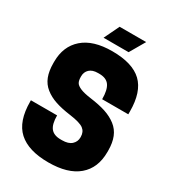

<svg xmlns="http://www.w3.org/2000/svg" viewBox="-225 -1073 1091 1209"><g transform="rotate(30 320.0 -468.0)"><path d="M291 -313Q224.6 -321.8 179 -337.2Q133.3 -352.5 99.9 -379.2Q66.4 -405.8 50.8 -446Q35.2 -486.3 35.2 -543V-554.2Q35.2 -665.5 108.4 -729.7Q181.6 -793.9 319.8 -793.9Q467.8 -793.9 536.4 -728.3Q605 -662.6 605 -521V-500H415Q415 -567.4 393.1 -598.6Q371.1 -629.9 319.8 -629.9H310.1Q270 -629.9 249 -610.1Q228 -590.3 228 -559.1V-555.2Q228 -529.3 236.1 -514.4Q244.1 -499.5 271 -487.8Q297.9 -476.1 349.1 -469.2Q415.5 -460.4 461.9 -445.1Q508.3 -429.7 542.7 -403.1Q577.1 -376.5 593.5 -335.9Q609.9 -295.4 609.9 -238.8V-228Q609.9 -112.3 535.6 -49.1Q461.4 14.2 319.8 14.2Q174.3 14.2 102.1 -51.5Q29.8 -117.2 29.8 -261.2V-270H220.2Q220.2 -206.1 242.9 -178Q265.6 -149.9 314.9 -149.9H325.2Q371.1 -149.9 394 -170.9Q417 -191.9 417 -223.1V-227.1Q417 -263.7 391.4 -283.2Q365.7 -302.7 291 -313ZM282.2 -950.2H475.1L411.1 -839.8H229Z"/></g></svg>

Font: Cooper Hewitt
Style: Heavy
Weight: 713
Designer: Village Type and Design LLC
Foundry: Cooper Hewitt Smithsonian Design Museum
Version: 1.000